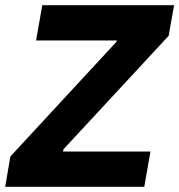

<svg xmlns="http://www.w3.org/2000/svg" viewBox="-35 -720 691 740"><path d="M-15 0H521L545 -136H208L210 -145L615 -582L636 -700H128L104 -564H415L414 -559L5 -117Z"/></svg>

Font: Fixel Display 20240404
Style: Bold Italic
Weight: 700
Italic angle: -10°
Designer: AlfaBravo + MacPaw
Foundry: Kyrylo Tkachov, Marchela Mozhyna, Serhii Makarenko, Maria Weinstein, Zakhar Kryvoshyya
Version: Version 1.211;Glyphs 3.2 (3225)